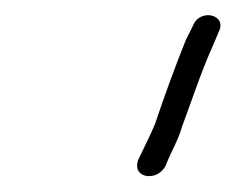

<svg xmlns="http://www.w3.org/2000/svg" viewBox="-20 -686 307 250"><path d="M196 -471C202 -487 212 -503 217 -521C229 -553 242 -593 257 -626L265 -645C276 -667 240 -676 231 -652L222 -634C209 -602 193 -558 182 -525C175 -508 167 -493 160 -478C151 -453 186 -449 196 -471Z"/></svg>

Font: Electronic
Style: SeLtIt
Weight: 300
Version: Version 1.011